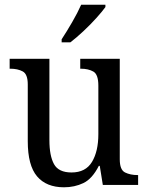

<svg xmlns="http://www.w3.org/2000/svg" viewBox="-20 -786 629 816"><path d="M252 10Q177 10 137.5 -36.5Q98 -83 98 -186V-427Q98 -471 76.5 -482.5Q55 -494 24 -494H21V-536H190V-190Q190 -124 209.5 -88.5Q229 -53 284 -53Q344 -53 371 -98Q398 -143 398 -216V-422Q398 -470 376.5 -482Q355 -494 324 -494H321V-536H489V-109Q489 -64 511.5 -53Q534 -42 564 -42H567V0H417L404 -81H400Q372 -26 334.5 -8Q297 10 252 10ZM242 -619Q263 -651 286.5 -691.5Q310 -732 325 -766H428V-756Q416 -739 390.5 -710.5Q365 -682 334.5 -653.5Q304 -625 279 -606H242Z"/></svg>

Font: Noto Serif Tamil SemiCondensed
Style: Italic
Weight: 400
Width: 4
Italic angle: -12°
Designer: Indian Type Foundry, Tom Grace, and the Monotype Design Team
Foundry: Monotype Imaging Inc.
Version: Version 2.003; ttfautohint (v1.8.4.7-5d5b)